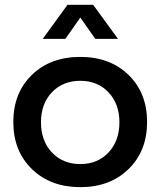

<svg xmlns="http://www.w3.org/2000/svg" viewBox="-20 -772 665 796"><path d="M35.2 -266.1Q35.2 -386.7 112.1 -461.4Q189 -536.1 313 -536.1Q436 -536.1 512.9 -461.4Q589.8 -386.7 589.8 -266.1Q589.8 -146 512.9 -71Q436 3.9 313 3.9Q189.5 3.9 112.3 -71Q35.2 -146 35.2 -266.1ZM149.9 -265.1Q149.9 -188 195.3 -139.9Q240.7 -91.8 313 -91.8Q384.8 -91.8 429.9 -139.9Q475.1 -188 475.1 -265.1Q475.1 -341.3 429.9 -389.2Q384.8 -437 313 -437Q240.7 -437 195.3 -389.4Q149.9 -341.8 149.9 -265.1ZM157.2 -610.8 259.8 -752H366.2L469.2 -610.8H375L313 -699.2L251 -610.8Z"/></svg>

Font: Trueno
Style: Rg
Weight: 400
Designer: Julieta Ulanovsky
Foundry: Julieta Ulanovsky
Version: Version 3.001b